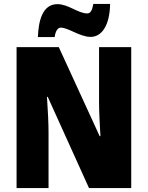

<svg xmlns="http://www.w3.org/2000/svg" viewBox="-20 -953 749 973"><path d="M172 -765H257C262 -803 277 -813 288 -813C326 -813 385 -766 439 -766C494 -766 536 -821 538 -933H453C447 -899 438 -885 422 -885C376 -885 326 -932 271 -932C194 -932 175 -845 172 -765ZM645 0V-714H482V-436C482 -391 485 -327 489 -263H485L278 -714H64V0H226V-281C226 -325 223 -393 218 -462H222L431 0Z"/></svg>

Font: Noto Sans Armenian Condensed Black
Style: Regular
Weight: 900
Width: 3
Designer: Monotype Design Team
Foundry: Monotype Imaging Inc.
Version: Version 2.008